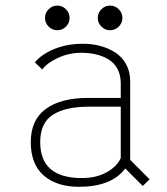

<svg xmlns="http://www.w3.org/2000/svg" viewBox="-20 -672 610 702"><path d="M221.2 -574.8Q208 -561.5 189.5 -561.5Q171 -561.5 157.8 -574.8Q144.5 -588 144.5 -606.5Q144.5 -625 157.8 -638.2Q171 -651.5 189.5 -651.5Q208 -651.5 221.2 -638.2Q234.5 -625 234.5 -606.5Q234.5 -588 221.2 -574.8ZM414.2 -574.8Q401 -561.5 382.5 -561.5Q364 -561.5 350.8 -574.8Q337.5 -588 337.5 -606.5Q337.5 -625 350.8 -638.2Q364 -651.5 382.5 -651.5Q401 -651.5 414.2 -638.2Q427.5 -625 427.5 -606.5Q427.5 -588 414.2 -574.8ZM502 8 438 -56Q388 11 268.5 11Q187.5 11 140 -30.2Q92.5 -71.5 92.5 -152.5Q92.5 -233.5 147.5 -273.8Q202.5 -314 302 -314H421.5V-367Q421.5 -397.5 409.5 -420Q397.5 -442.5 376.5 -455Q355.5 -467.5 330.8 -473.2Q306 -479 276.5 -479Q232.5 -479 192.8 -460.8Q153 -442.5 134.5 -418L107.5 -444Q131 -473 177.8 -492.5Q224.5 -512 284 -512Q316.5 -512 346.5 -504Q376.5 -496 401.5 -480Q426.5 -464 441.2 -437Q456 -410 456 -375V-87.5L527 -16.5ZM279 -21Q332 -21 369.8 -42Q407.5 -63 421.5 -94V-282H306.5Q219 -282 173 -252.2Q127 -222.5 127 -152.5Q127 -21 279 -21Z"/></svg>

Font: League Mono Narrow Thin
Style: Regular
Weight: 100
Width: 3
Designer: Tyler Finck
Foundry: The League of Moveable Type / Tyler Finck
Version: Version 2.210